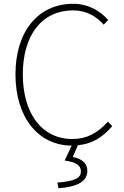

<svg xmlns="http://www.w3.org/2000/svg" viewBox="-20 -759 659 1018"><path d="M290 239C390 232 443 203 443 147C443 103 412 84 366 73L393 11C471 4 526 -33 575 -90L552 -114C497 -53 440 -22 364 -22C202 -22 101 -157 101 -365C101 -573 202 -704 368 -704C436 -704 491 -673 530 -628L553 -653C516 -697 452 -739 368 -739C184 -739 62 -594 62 -365C62 -137 182 12 360 13L323 92C383 101 409 117 409 150C409 183 381 202 284 209Z"/></svg>

Font: Harano Aji Gothic ExtraLight
Style: Regular
Weight: 250
Foundry: Masamichi Hosoda
Version: HaranoAjiGothic-ExtraLight version 20230610;ttx 4.39.4